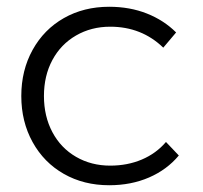

<svg xmlns="http://www.w3.org/2000/svg" viewBox="-20 -546 601 568"><path d="M306 -467Q250 -467 205 -441Q160 -415 135 -368.5Q110 -322 110 -262Q110 -202 135 -155Q160 -108 205 -82Q250 -56 306 -56Q357 -56 399.5 -74Q442 -92 471 -126L509 -86Q474 -44 421 -21Q368 2 303 2Q228 2 169 -31.5Q110 -65 76.5 -125.5Q43 -186 43 -262Q43 -338 76.5 -398.5Q110 -459 169 -492.5Q228 -526 303 -526Q364 -526 414.5 -506Q465 -486 501 -450L463 -405Q399 -467 306 -467Z"/></svg>

Font: Gontserrat Light
Style: Regular
Weight: 300
Designer: Julieta Ulanovsky
Foundry: Julieta Ulanovsky
Version: Version 6.001